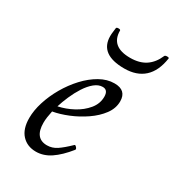

<svg xmlns="http://www.w3.org/2000/svg" viewBox="-159 -728 763 836"><g transform="rotate(30 223.0 -309.5)"><path d="M148 13Q104 13 77 -16Q50 -45 50 -100Q50 -138 63.5 -181Q77 -224 101 -265.5Q125 -307 156.5 -341Q188 -375 224 -395.5Q260 -416 297 -416Q357 -416 357 -360Q357 -325 334 -294Q311 -263 274.5 -238Q238 -213 197.5 -196.5Q157 -180 122 -174Q118 -155 116 -140.5Q114 -126 114 -113Q114 -35 176 -35Q202 -35 224.5 -50Q247 -65 279 -96Q282 -100 289 -92.5Q296 -85 293 -80Q256 -34 221 -10.5Q186 13 148 13ZM131 -205Q169 -213 204.5 -232Q240 -251 263.5 -279.5Q287 -308 287 -343Q287 -377 260 -377Q239 -377 219 -360.5Q199 -344 182 -317.5Q165 -291 152 -261Q139 -231 131 -205ZM300 -493Q177 -493 177 -585Q177 -596 178.5 -606.5Q180 -617 181 -627Q182 -632 192 -632Q202 -632 202 -627Q202 -546 299 -546Q346 -546 376.5 -566.5Q407 -587 424 -627Q426 -632 436.5 -632Q447 -632 446 -627Q436 -560 399 -526.5Q362 -493 300 -493Z"/></g></svg>

Font: Junicode
Style: Italic
Weight: 400
Italic angle: -11°
Designer: Peter S. Baker
Version: Version 2.100; ttfautohint (v1.8.4)